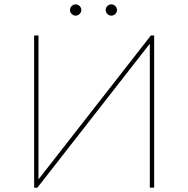

<svg xmlns="http://www.w3.org/2000/svg" viewBox="-20 -863 866 883"><path d="M152 0 669 -662V0H689V-700H674L157 -38V-700H137V0ZM492 -791C506 -791 518 -803 518 -817C518 -831 506 -843 492 -843C478 -843 466 -831 466 -817C466 -803 478 -791 492 -791ZM328 -791C342 -791 354 -803 354 -817C354 -831 342 -843 328 -843C314 -843 302 -831 302 -817C302 -803 314 -791 328 -791Z"/></svg>

Font: Montserrat-Alt1 Thin
Style: Regular
Weight: 100
Designer: Differentunic
Foundry: Differentunic
Version: Version 7.222